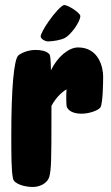

<svg xmlns="http://www.w3.org/2000/svg" viewBox="-20 -734 441 765"><path d="M171 -569C193 -569 224 -575 239 -583C262 -595 300 -647 300 -670C300 -683 251 -714 236 -714C226 -714 195 -680 174 -649C156 -624 142 -597 142 -589C142 -579 160 -569 171 -569ZM291 -545C254 -545 209 -508 183 -454C182 -505 180 -515 176 -519C164 -531 144 -535 122 -535C99 -535 73 -528 54 -514C35 -500 25 -377 25 -196C25 -121 25 -52 32 -22C37 0 80 11 111 11C133 11 169 0 177 -32C184 -60 185 -95 185 -274V-312C201 -342 223 -365 245 -378C244 -363 244 -349 244 -336C244 -322 245 -310 247 -306C256 -289 277 -281 306 -281C335 -281 372 -294 380 -306C390 -321 391 -408 391 -429C391 -465 374 -545 291 -545Z"/></svg>

Font: Manosque
Style: Regular
Weight: 400
Designer: Ariel Martín Pérez
Foundry: Ariel Martín Pérez
Version: Version 1.005;hotconv 1.0.109;makeotfexe 2.5.65596